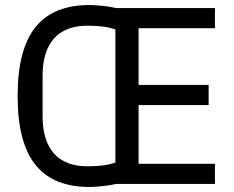

<svg xmlns="http://www.w3.org/2000/svg" viewBox="-20 -730 928 762"><path d="M441 0Q415 6 385.5 9Q356 12 335 12Q266 12 213 -8.5Q160 -29 123.5 -72.5Q87 -116 68.5 -184.5Q50 -253 50 -349Q50 -445 68.5 -513.5Q87 -582 123.5 -625.5Q160 -669 213 -689.5Q266 -710 335 -710Q356 -710 385.5 -707Q415 -704 441 -698H833V-618H530V-393H808V-313H530V-80H833V0ZM149 -269Q149 -172 194 -121Q239 -70 327 -70Q362 -70 389 -73.5Q416 -77 438 -85V-613Q416 -621 389 -624.5Q362 -628 327 -628Q239 -628 194 -577Q149 -526 149 -429Z"/></svg>

Font: IBM Plex Sans Condensed Text
Style: Regular
Weight: 450
Width: 3
Designer: Mike Abbink, Paul van der Laan, Pieter van Rosmalen
Foundry: Bold Monday
Version: Version 1.1